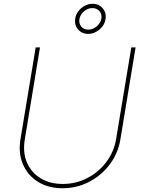

<svg xmlns="http://www.w3.org/2000/svg" viewBox="-20 -976 746 1006"><path d="M308.1 10.3Q232.9 10.3 179 -23.4Q125 -57.1 100.1 -115.5Q75.2 -173.8 87.4 -247.6L167 -727.5H189.5L109.9 -245.6Q98.6 -178.2 120.8 -125.5Q143.1 -72.8 191.9 -42.5Q240.7 -12.2 308.6 -12.2Q377.9 -12.2 437.3 -43Q496.6 -73.7 536.9 -127Q577.1 -180.2 588.4 -247.6L668 -727.5H690.4L610.8 -245.6Q598.6 -171.9 554.7 -114Q510.7 -56.2 446.5 -22.9Q382.3 10.3 308.1 10.3ZM441.9 -798.3Q419.9 -798.3 403.1 -809.3Q386.2 -820.3 378.4 -838.4Q370.6 -856.4 374 -878.4Q377.4 -900.4 391.1 -918Q404.8 -935.5 424.1 -945.8Q443.4 -956.1 464.8 -956.1Q487.3 -956.1 503.9 -945.1Q520.5 -934.1 528.6 -916Q536.6 -897.9 532.7 -875.5Q529.8 -854 516.1 -836.7Q502.4 -819.3 482.9 -808.8Q463.4 -798.3 441.9 -798.3ZM442.4 -820.8Q466.8 -820.8 486.8 -837.9Q506.8 -855 511.2 -878.4Q514.6 -901.9 501 -917.7Q487.3 -933.6 464.4 -933.6Q439.9 -933.6 419.9 -916.5Q399.9 -899.4 396 -875.5Q392.6 -852.5 406 -836.7Q419.4 -820.8 442.4 -820.8Z"/></svg>

Font: Inter 18pt Thin
Style: Italic
Weight: 250
Italic angle: -9.3988°
Version: Version 4.001;git-66647c0bb